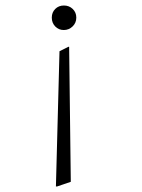

<svg xmlns="http://www.w3.org/2000/svg" viewBox="-20 -652 514 697"><path d="M168 -588Q168 -607 180.5 -619.5Q193 -632 212 -632Q231 -632 244 -619.5Q257 -607 257 -588Q257 -569 243.5 -556Q230 -543 211.5 -543Q193 -543 180.5 -556Q168 -569 168 -588ZM237 8 187 25H183L196 -466L228 -482H231Z"/></svg>

Font: Halant Light
Style: Regular
Weight: 300
Designer: Hitesh Malaviya (Devanagari), Satya Rajpurohit (Latin)
Foundry: Indian Type Foundry
Version: Version 1.101;PS 1.0;hotconv 1.0.78;makeotf.lib2.5.61930; tt